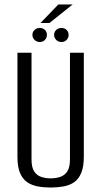

<svg xmlns="http://www.w3.org/2000/svg" viewBox="-20 -827 453 859"><path d="M207 12Q176 12 149 7Q122 2 101.5 -12Q81 -26 69.5 -53.5Q58 -81 58 -127V-591H121V-114Q121 -78 133 -60Q145 -42 164.5 -35.5Q184 -29 207 -29Q229 -29 249 -35.5Q269 -42 281 -60Q293 -78 293 -114V-591H355V-127Q355 -81 343.5 -53.5Q332 -26 312 -12Q292 2 264.5 7Q237 12 207 12ZM158 -639Q144 -639 134.5 -648.5Q125 -658 125 -671Q125 -684 134.5 -693Q144 -702 158 -702Q172 -702 181 -693Q190 -684 190 -671Q190 -658 181 -648.5Q172 -639 158 -639ZM255 -639Q241 -639 231.5 -648.5Q222 -658 222 -671Q222 -684 231.5 -693Q241 -702 255 -702Q269 -702 278 -693Q287 -684 287 -671Q287 -658 278 -648.5Q269 -639 255 -639ZM161 -724 241 -807H305L201 -724Z"/></svg>

Font: Alumni Sans
Style: Regular
Weight: 400
Designer: Robert E. Leuschke
Foundry: Robert E. Leuschke
Version: Version 1.018